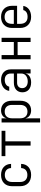

<svg xmlns="http://www.w3.org/2000/svg" viewBox="1410 -2010 780 3640"><g transform="rotate(-90 1800.0 -190.0)"><path d="M303 10C429 10 510 -63 513 -180H434C431 -105 382 -61 303 -61C221 -61 170 -111 170 -197V-353C170 -439 221 -489 303 -489C382 -489 431 -445 434 -370H513C510 -487 429 -560 303 -560C174 -560 90 -481 90 -353V-197C90 -69 174 10 303 10Z M940 0V-478H1140V-550H660V-478H860V0Z M1528 -560C1448 -560 1391 -520 1377 -453V-550H1298V180H1377V15L1375 -97H1377C1392 -31 1449 10 1528 10C1639 10 1710 -69 1710 -194V-357C1710 -482 1638 -560 1528 -560ZM1631 -197C1631 -109 1583 -59 1504 -59C1425 -59 1377 -110 1377 -197V-353C1377 -440 1425 -491 1504 -491C1583 -491 1631 -441 1631 -353Z M2105 -560C1993 -560 1908 -497 1897 -405H1977C1986 -456 2036 -490 2105 -490C2181 -490 2226 -448 2226 -375V-317H2051C1940 -317 1870 -255 1870 -155C1870 -54 1941 10 2057 10C2151 10 2215 -32 2227 -100V0H2305V-377C2305 -489 2227 -560 2105 -560ZM2076 -54C1997 -54 1949 -94 1949 -159C1949 -219 1989 -256 2052 -256H2226V-173C2226 -103 2164 -54 2076 -54Z M2576 0V-246H2824V0H2903V-550H2824V-318H2576V-550H2497V0Z M3510 -353C3510 -478 3428 -560 3300 -560C3172 -560 3090 -478 3090 -353V-197C3090 -72 3172 10 3300 10C3413 10 3494 -47 3508 -139H3429C3416 -86 3371 -57 3300 -57C3215 -57 3168 -108 3168 -197V-256H3510ZM3168 -353C3168 -442 3215 -493 3300 -493C3385 -493 3432 -442 3432 -353V-318H3168Z"/></g></svg>

Font: Tekne LDO Light
Style: Regular
Weight: 300
Monospace: yes
Designer: Alessio Laiso, Mario Rullo, Paolo Rosset
Foundry: Alessio Laiso
Version: Version 1.000;hotconv 1.0.109;makeotfexe 2.5.65596